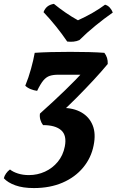

<svg xmlns="http://www.w3.org/2000/svg" viewBox="-91 -732 605 996"><path d="M84.7 243.6Q27.8 243.6 -11.3 229.5Q-50.5 215.4 -71.1 192.8Q-68.6 180.7 -59.7 168Q-50.8 155.3 -39.2 147.2Q-23.5 159.9 2.2 168.1Q27.9 176.3 58.8 176.3Q103.1 176.3 142.3 158.4Q181.4 140.5 208.8 107.3Q236.2 74 245.2 28Q256.5 -29.9 226.3 -56.4Q196 -83 132.4 -83Q123.4 -94.1 118.6 -110.1Q113.8 -126.1 116.3 -142.8Q192.1 -210.7 247.8 -264.9Q303.6 -319.1 343.6 -362.8L371 -344.4H211.1Q185 -344.4 166.8 -338.4Q148.5 -332.3 133.5 -314.2Q118.6 -296.1 101.6 -260.7Q85.4 -262.7 68.3 -269.5Q51.3 -276.3 40.1 -287.4Q57.3 -329.2 69.9 -375Q82.6 -420.9 89.1 -458Q124.7 -460.5 173 -461.8Q221.2 -463 273.1 -463Q325.3 -463 370.8 -461.8Q416.3 -460.5 450.3 -458Q469.5 -433.5 467.9 -400.1Q435.8 -361.3 393.6 -315.8Q351.5 -270.4 305.4 -224.1Q259.4 -177.8 212.6 -135.5L230 -172.5Q290.2 -172.5 331.2 -149Q372.2 -125.5 389.7 -82.1Q407.2 -38.7 394.7 22.1Q382.2 86.6 340.4 137Q298.7 187.4 233.5 215.5Q168.2 243.6 84.7 243.6ZM257.6 -516.5Q231.9 -554.6 200.1 -594.2Q168.3 -633.9 134.8 -668.9Q141.5 -687.2 154.6 -697.9Q167.7 -708.5 188.6 -712Q216.5 -689.1 249.4 -666.4Q282.3 -643.8 313.4 -626.8Q352.2 -644.1 388.9 -665.2Q425.5 -686.2 454 -707.7Q468.8 -703.6 478.9 -692.1Q489 -680.7 494.1 -667Q450.9 -636.9 404.6 -599.2Q358.3 -561.5 320.9 -524.1Q306.6 -517.5 290.1 -516Q273.5 -514.4 257.6 -516.5Z"/></svg>

Font: Vollkorn
Style: Italic
Weight: 400
Italic angle: -11°
Designer: Friedrich Althausen
Foundry: Friedrich Althausen
Version: Version 5.001